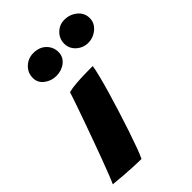

<svg xmlns="http://www.w3.org/2000/svg" viewBox="-246 -796 887 887"><g transform="rotate(-45 198.0 -352.5)"><path d="M140.5 1.5Q117.5 1.5 88.8 0Q60 -1.5 28.2 -3.8Q-3.5 -6 -36 -9.5Q-30.5 -20.5 -19 -49.8Q-7.5 -79 8 -120Q23.5 -161 40.2 -207.5Q57 -254 73.5 -300Q90 -346 103.5 -385.2Q117 -424.5 125.5 -450.5Q146.5 -456 177 -458.2Q207.5 -460.5 237.2 -461Q267 -461.5 285 -461.5Q282.5 -444 273.5 -407.8Q264.5 -371.5 250.8 -324.2Q237 -277 221.2 -226.8Q205.5 -176.5 190 -130.2Q174.5 -84 161.5 -49Q148.5 -14 140.5 1.5ZM134 -547.5Q101.5 -547.5 75.8 -567Q50 -586.5 50 -618Q50 -652 74.5 -675Q99 -698 133.5 -698Q172 -698 195.5 -675Q219 -652 219 -618.5Q219 -587.5 194 -567.5Q169 -547.5 134 -547.5ZM346.5 -551.5Q313.5 -551.5 289 -573.5Q264.5 -595.5 264.5 -627.5Q264.5 -660 287.8 -682.8Q311 -705.5 343 -705.5Q379 -705.5 405.5 -683.5Q432 -661.5 432 -628Q432 -605 419.2 -588Q406.5 -571 387 -561.2Q367.5 -551.5 346.5 -551.5Z"/></g></svg>

Font: Grandstander Thin ExtraBold
Style: Italic
Weight: 800
Italic angle: -15°
Version: Version 1.200